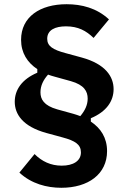

<svg xmlns="http://www.w3.org/2000/svg" viewBox="-20 -730 609 911"><path d="M488 -13C488 -76 458 -122 411 -153V-169C485 -200 519 -250 519 -307C519 -366 481 -426 368 -457L291 -478C231 -494 204 -511 204 -546C204 -588 242 -605 293 -605C351 -605 389 -584 424 -550L497 -638C439 -692 367 -710 296 -710C170 -710 80 -650 80 -541C80 -479 110 -433 157 -402V-385C84 -354 50 -304 50 -247C50 -189 87 -130 200 -99L277 -78C337 -62 364 -44 364 -7C364 34 327 56 273 56C221 56 179 36 144 1L72 89C129 142 202 161 271 161C399 161 488 96 488 -13ZM396 -262C396 -232 383 -205 361 -179C350 -183 339 -187 328 -190L252 -211C188 -229 172 -259 172 -292C172 -323 185 -350 208 -376C219 -372 229 -369 240 -366L316 -345C380 -327 396 -296 396 -262Z"/></svg>

Font: IBM Plex Sans Thai Looped
Style: Bold
Weight: 700
Designer: Mike Abbink, Paul van der Laan, Pieter van Rosmalen, Ben Mitchell, Mark Frömberg
Foundry: Bold Monday
Version: Version 1.1